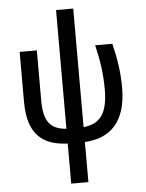

<svg xmlns="http://www.w3.org/2000/svg" viewBox="-64 -811 840 1102"><g transform="rotate(-5 356.0 -260.0)"><path d="M301 240H400V9C546 1 640 -85 640 -283C640 -368 629 -446 606 -539H507C529 -448 540 -370 540 -283C540 -145 497 -86 400 -77V-760H301V-76C215 -83 171 -122 171 -249V-539H72V-250C72 -64 157 4 301 9Z"/></g></svg>

Font: Noto Sans SemiCondensed Medium
Style: Regular
Weight: 500
Width: 4
Designer: Monotype Design Team
Foundry: Monotype Imaging Inc.
Version: Version 2.013